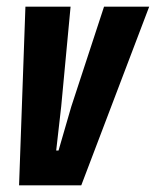

<svg xmlns="http://www.w3.org/2000/svg" viewBox="-20 -554 466 574"><path d="M37 0 56 -534H191L163 -236L148 -104H155L193 -235L291 -534H426L223 0Z"/></svg>

Font: Mona Sans Condensed
Style: Bold Italic
Weight: 700
Width: 3
Italic angle: -11.7°
Designer: Deni Anggara
Foundry: GitHub
Version: Version 1.001; ttfautohint (v1.8.4.7-5d5b);gftools[0.9.31]